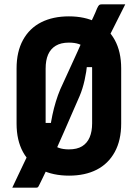

<svg xmlns="http://www.w3.org/2000/svg" viewBox="-20 -796 640 892"><path d="M562 -776Q534 -721 507 -666.5Q480 -612 454 -561L468 -484H371L385 -499Q382 -464 373 -423.5Q364 -383 350 -350Q332 -309 313.5 -266.5Q295 -224 276.5 -181.5Q258 -139 239 -97Q232 -85 226.5 -71.5Q221 -58 215 -45Q205 -24 195.5 -5Q186 14 178 31.5Q170 49 162 64Q158 73 155 74.5Q152 76 145 76Q140 76 124.5 76Q109 76 90 76Q71 76 56 76Q41 76 37 76Q48 53 62.5 22Q77 -9 91 -38Q105 -67 113 -84L163 -225H221L213 -201Q217 -231 223.5 -262Q230 -293 239.5 -324Q249 -355 260 -381Q280 -426 301 -470.5Q322 -515 340.5 -557Q359 -599 375 -635Q380 -643 383 -651.5Q386 -660 390 -667Q403 -694 413.5 -716.5Q424 -739 431 -757Q437 -770 441 -773Q445 -776 455 -776Q474 -776 491 -776Q508 -776 525.5 -776Q543 -776 562 -776ZM300 -720Q374 -720 428.5 -692.5Q483 -665 513 -610.5Q543 -556 543 -478V-222Q543 -144 513 -89.5Q483 -35 429 -7.5Q375 20 301 20Q226 20 171.5 -7.5Q117 -35 87 -89.5Q57 -144 57 -222V-478Q57 -556 87 -610.5Q117 -665 171.5 -692.5Q226 -720 300 -720ZM192 -223Q192 -193 199 -168.5Q206 -144 222 -129Q234 -116 253.5 -109Q273 -102 300 -102Q338 -102 361.5 -116.5Q385 -131 396.5 -158Q408 -185 408 -223V-477Q408 -497 405 -515Q402 -533 395.5 -547Q389 -561 378 -571Q365 -585 346 -591.5Q327 -598 300 -598Q263 -598 239 -583.5Q215 -569 203.5 -542.5Q192 -516 192 -477Z"/></svg>

Font: RecMonoLinear Nerd Font Mono
Style: Bold
Weight: 700
Monospace: yes
Version: Version 1.085; ttfautohint (v1.8.4.7-5d5b);Nerd Fonts 3.2.1